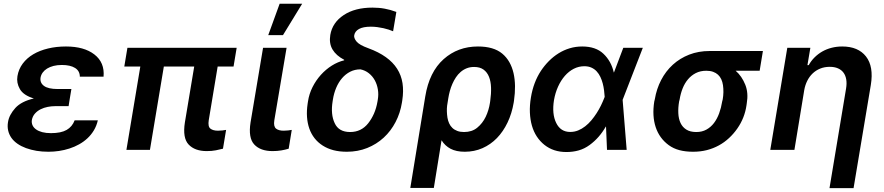

<svg xmlns="http://www.w3.org/2000/svg" viewBox="-20 -801 4725 1026"><path d="M22.7 -148.4Q25.9 -168.7 35.9 -187.3Q45.8 -206 62.1 -224.1Q94.1 -259.2 160.9 -274.9Q105.5 -291.5 86.3 -324.9Q67.1 -358.3 73.2 -394.2Q79.5 -431.8 101.6 -461.3Q123.6 -490.8 157.8 -511Q192.1 -531.2 236.7 -541.9Q281.2 -552.6 332.4 -552.6Q429 -552.6 484 -510.3Q540.1 -467 533.4 -391.3H406.6Q406.6 -421.9 381 -437.9Q355.5 -453.8 310.4 -453.8Q285.9 -453.8 266 -448.7Q246.1 -443.5 231.5 -434.5Q217 -425.4 208.1 -413.2Q199.2 -400.9 196.7 -386.4Q192.5 -358.7 215 -342Q237.6 -325.3 288 -325.3H361.5L351.2 -263.5L346.6 -233.7H273.4Q255 -233.7 234.9 -229.8Q214.8 -225.9 197.3 -217.2Q179.7 -208.5 166.9 -194.2Q154.1 -180 150.2 -159.4Q148.1 -144.5 153.8 -131.7Q159.4 -119 172.6 -109.6Q185.7 -100.1 205.8 -94.8Q225.9 -89.5 252.5 -89.5Q306.1 -89.5 336.1 -106.7Q366.1 -123.9 378.9 -158H502.8Q496.1 -128.6 481.7 -104.6Q467.3 -80.6 447.3 -62Q427.2 -43.3 402.7 -29.7Q378.2 -16 351 -7.3Q323.9 1.4 295.5 5.7Q267 9.9 239.3 9.9Q204.9 9.9 175.2 5Q145.6 0 119 -9.6Q93 -19.2 73.2 -33Q53.3 -46.9 40.8 -64.6Q28.4 -82.4 23.6 -103.5Q18.8 -124.6 22.7 -148.4Z M644.2 -445.3 660.9 -545.5H1244.7L1228 -445.3H1143.1L1095.5 -158.7Q1090.2 -124.6 1104.4 -113.6Q1118.6 -102.6 1144.9 -102.6Q1157.3 -102.6 1168.9 -104Q1180.4 -105.5 1188.2 -106.9L1171.5 -6.4Q1154.5 -1.8 1133 2.3Q1111.5 6.4 1084.9 6.4Q1021 6.4 987.9 -28.8Q954.9 -63.9 968 -147L1017.8 -445.3H855.5L781.2 0H655.5L729.8 -445.3Z M1318.9 -147 1385.7 -545.5H1511.4L1446 -158.7Q1443.2 -141.3 1445.7 -130.3Q1448.2 -119.3 1455.3 -113.6Q1469.5 -102.6 1495.7 -102.6Q1508.5 -102.6 1519.7 -104Q1530.9 -105.5 1539.1 -106.9L1522.7 -6.4Q1505.3 -1.1 1483.7 2.7Q1462 6.4 1436.4 6.4Q1371.8 6.4 1338.8 -28.8Q1305.8 -63.9 1318.9 -147ZM1474.4 -781.2H1594.8L1492.2 -613.3H1413.4Z M1623.9 -246.8 1625.7 -258.5Q1631.7 -299 1650 -335.4Q1668.3 -371.8 1694.6 -400.9Q1720.9 -430 1753 -450.3Q1785.2 -470.5 1819.2 -478.7V-481.5Q1776.3 -503.9 1756.9 -536.6Q1737.6 -569.2 1745 -614.3Q1756.4 -680.8 1816.8 -720.5Q1876.8 -760.3 1970.5 -760.3Q1988.3 -760.3 2004.4 -758.9Q2020.6 -757.5 2036 -754.6Q2051.5 -751.8 2066.8 -747.5Q2082 -743.3 2098 -737.2L2080.6 -633.9Q2071 -638.1 2057.7 -642.6Q2044.4 -647 2028.9 -650.4Q2013.5 -653.8 1996.4 -656.1Q1979.4 -658.4 1961.6 -658.4Q1920.8 -658.4 1898.8 -646.3Q1876.8 -634.2 1872.9 -612.9Q1870 -598 1884.9 -579.5Q1899.9 -560.7 1948.2 -543.3Q2003.6 -523.1 2041.7 -495.7Q2079.9 -468.4 2102.1 -433.6Q2124.3 -398.8 2130.9 -356.5Q2137.4 -314.3 2129.6 -264.2L2127.8 -252.8Q2119 -197.1 2093.9 -149Q2068.9 -100.9 2030.5 -65.5Q1992.2 -30.2 1942.1 -10.1Q1892 9.9 1833.5 9.9Q1793.7 9.9 1761.9 1.6Q1730.1 -6.7 1704.5 -23.1Q1679 -39.4 1661 -62.3Q1643.1 -85.2 1633 -113.8Q1622.9 -142.4 1620.6 -176Q1618.3 -209.5 1623.9 -246.8ZM1768.5 -142.8Q1790.1 -95.5 1850.9 -95.5Q1910.5 -95.5 1947.4 -142Q1965.9 -165.5 1978.5 -194.2Q1991.1 -223 1997.2 -258.5L1998.9 -268.8Q2003.6 -296.2 1999.3 -322.8Q1995 -349.4 1983 -371.6Q1970.9 -393.8 1951.3 -409.4Q1931.8 -425.1 1906.2 -430.4Q1876.1 -430.4 1851.4 -417.8Q1826.7 -405.2 1807.9 -383.3Q1789.1 -361.5 1776.6 -332Q1764.2 -302.6 1758.9 -268.8L1757.5 -259.9Q1746.1 -190 1768.5 -142.8Z M2172.6 203.1 2252.5 -285.5Q2273.8 -416.5 2350.9 -485.1Q2426.8 -552.6 2534.1 -552.6Q2617.9 -552.6 2663.7 -514.6Q2686.8 -495.4 2701.7 -469.1Q2716.6 -442.8 2724.1 -410.7Q2731.5 -378.6 2732.1 -341.3Q2732.6 -304 2726.6 -262.8L2725.1 -252.8Q2715.2 -194.2 2692.1 -146Q2669 -97.7 2635.3 -63Q2601.6 -28.4 2558.1 -9.2Q2514.6 9.9 2463.8 9.9Q2418 9.9 2387.8 -6Q2357.6 -22 2339.5 -51.5L2298.3 203.1ZM2371.1 -171.9Q2373.9 -155.5 2380.3 -141.5Q2386.7 -127.5 2397.4 -117.4Q2408 -107.2 2423.5 -101.4Q2438.9 -95.5 2459.5 -95.5Q2501.8 -95.5 2529.8 -118.3Q2558.6 -141.7 2575.5 -176.8Q2592.3 -212 2598.4 -252.8L2599.8 -262.8Q2605.1 -300.1 2604 -332.9Q2603 -365.8 2593.2 -390.3Q2583.5 -414.8 2564.1 -429Q2544.7 -443.2 2513.5 -443.2Q2491.8 -443.2 2473.9 -436.1Q2456 -429 2441.6 -416.5Q2427.2 -404.1 2416.4 -387.8Q2405.5 -371.4 2397.4 -352.8Q2389.2 -334.2 2383.9 -314.6Q2378.6 -295.1 2375.7 -276.6L2369.3 -236.5Q2365.8 -207 2371.1 -171.9Z M2817.1 -280.2Q2830.3 -360.8 2870.4 -422.2Q2889.2 -450.6 2913 -474.6Q2936.8 -498.6 2964.7 -516Q2992.5 -533.4 3024.3 -543Q3056.1 -552.6 3091.3 -552.6Q3163.7 -552.6 3204.5 -513.8Q3246.1 -474.4 3259.9 -414.1H3261L3310.7 -545.5H3415.1L3307.2 -267.4L3328.8 0H3223.7L3218.4 -124.6H3217.3Q3182.9 -64.3 3131 -26.3Q3103.3 -6 3072.4 2.7Q3041.5 11.4 3007.1 11.4Q2971.6 11.4 2942.5 1.8Q2913.4 -7.8 2889.6 -26.6Q2865.8 -45.5 2848.7 -71.4Q2831.7 -97.3 2822.4 -129.6Q2813.2 -161.9 2811.6 -199.8Q2810 -237.6 2817.1 -280.2ZM2952.1 -144.2Q2975.5 -95.9 3027 -95.9Q3049.4 -95.9 3069.4 -104Q3089.5 -112.2 3107.2 -126.1Q3125 -139.9 3140.3 -158.2Q3155.5 -176.5 3168.3 -196.4Q3181.1 -216.3 3191.1 -236.7Q3201 -257.1 3208.1 -275.2L3211.3 -283.4Q3210.2 -300.1 3207.9 -318.5Q3205.6 -337 3200.8 -355.3Q3196 -373.6 3188.2 -390.1Q3180.4 -406.6 3168.7 -419.4Q3157 -432.2 3140.6 -439.6Q3124.3 -447.1 3102.6 -447.1Q3072.8 -447.1 3046.3 -433.6Q3019.9 -420.1 2998.6 -395.8Q2977.3 -371.4 2962.2 -338.2Q2947.1 -305 2940.3 -265.6Q2928.6 -192.1 2952.1 -144.2Z M3476.2 -258.5 3479 -269.9Q3488.3 -326 3513 -373.4Q3537.6 -420.8 3575.5 -455.3Q3613.3 -489.7 3663 -509.1Q3712.7 -528.4 3771.7 -528.4H4056.8L4039.4 -422.9H3911.2Q3944.2 -394.2 3962.7 -348Q3980.1 -304 3970.5 -248.6L3969.1 -238.6Q3959.5 -170.8 3920.1 -114.3Q3900.6 -86.3 3875.7 -63.2Q3850.9 -40.1 3821.4 -24Q3791.9 -7.8 3757.5 1.1Q3723 9.9 3683.6 9.9Q3643.1 9.9 3610.8 1.4Q3578.5 -7.1 3553.3 -25.6Q3503.6 -62.1 3483.8 -121.6Q3464.1 -181.1 3476.2 -258.5ZM3701 -95.5Q3731.5 -95.5 3755 -108.5Q3778.4 -121.4 3795.3 -143.6Q3812.1 -165.8 3823 -195.5Q3833.8 -225.1 3839.1 -258.5L3842 -269.9Q3848.7 -308.6 3843.4 -345.9Q3840.9 -363.3 3834.3 -377.5Q3827.8 -391.7 3816.8 -401.8Q3805.8 -411.9 3790.3 -417.4Q3774.9 -422.9 3754.3 -422.9Q3722.7 -422.9 3698.3 -410.5Q3674 -398.1 3656.4 -377.1Q3638.8 -356.2 3627.8 -328.5Q3616.8 -300.8 3611.9 -269.9L3609 -258.5Q3603.3 -225.1 3604.8 -195.5Q3606.2 -165.8 3616.7 -143.6Q3627.1 -121.4 3647.7 -108.5Q3668.3 -95.5 3701 -95.5Z M4187.1 -545.5H4310.4L4294.7 -452.8H4301.5Q4314.3 -475.9 4332.6 -494.1Q4350.9 -512.4 4373.8 -525.6Q4396.7 -538.7 4423.7 -545.6Q4450.6 -552.6 4480.8 -552.6Q4565.7 -552.6 4607.6 -499.3Q4649.5 -445.7 4633.5 -347.3L4541.2 204.5H4412.6L4501.1 -327.4Q4505.7 -354.8 4502.1 -376.2Q4498.6 -397.7 4487.4 -412.8Q4476.2 -427.9 4457.7 -435.9Q4439.3 -443.9 4414.1 -443.9Q4386 -443.9 4362.9 -434.5Q4339.8 -425.1 4322.4 -408.4Q4305 -391.7 4293.7 -369Q4282.3 -346.2 4277.7 -319.6L4225.1 0H4096.2Z"/></svg>

Font: Inter P Semi Bold
Style: Italic
Weight: 600
Italic angle: 9.39999°
Designer: Rasmus Andersson
Foundry: rsms
Version: Version 3.018;git-588b23468